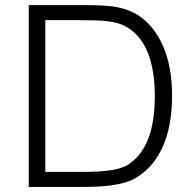

<svg xmlns="http://www.w3.org/2000/svg" viewBox="-20 -739 765 760"><path d="M265.6 -718.8H93.8V1H294.9Q373 1 417 -4.9Q472.7 -11.7 509.8 -30.3Q583 -70.3 622.1 -153.3Q661.1 -237.3 661.1 -360.4Q661.1 -475.6 625 -557.6Q589.8 -637.7 525.4 -679.7Q486.3 -704.1 430.7 -712.9Q389.6 -718.8 315.4 -718.8ZM159.2 -58.6V-659.2H294.9Q371.1 -659.2 404.3 -655.3Q456.1 -649.4 488.3 -627.9Q540 -594.7 566.4 -527.3Q592.8 -459 592.8 -358.4Q592.8 -253.9 565.4 -186.5Q538.1 -118.2 483.4 -85Q453.1 -68.4 405.3 -63.5Q371.1 -58.6 301.8 -58.6Z"/></svg>

Font: Dotum
Style: Regular
Weight: 400
Version: Version 2.21